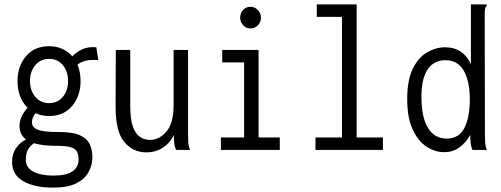

<svg xmlns="http://www.w3.org/2000/svg" viewBox="-20 -685 2290 877"><path d="M204 -155Q170 -155 142 -168Q126 -147 126 -127Q126 -103 152 -92.5Q178 -82 250 -82Q313 -82 345.5 -67Q378 -52 390 -26Q402 0 402 34Q402 69 384.5 101Q367 133 328 152.5Q289 172 223 172Q137 172 86 142.5Q35 113 35 54Q35 17 54 -9.5Q73 -36 99 -48Q69 -70 69 -110Q69 -132 79 -153Q89 -174 106 -193Q60 -238 60 -315Q60 -383 99 -428.5Q138 -474 204 -474Q238 -474 265 -461.5Q292 -449 310 -428Q334 -451 359.5 -461.5Q385 -472 420 -469L429 -410Q402 -413 378 -409Q354 -405 334 -390Q348 -356 348 -315Q348 -247 309.5 -201Q271 -155 204 -155ZM204 -214Q244 -214 267.5 -243Q291 -272 291 -315Q291 -358 267.5 -387Q244 -416 204 -416Q165 -416 141 -387Q117 -358 117 -315Q117 -272 141 -243Q165 -214 204 -214ZM98 46Q98 80 131.5 98.5Q165 117 224 117Q285 117 312 97Q339 77 339 45Q339 23 332 8.5Q325 -6 303 -12.5Q281 -19 237 -19Q174 -19 135 -31Q115 -16 106.5 0.5Q98 17 98 46Z M649 11Q586 11 546.5 -38Q507 -87 508 -202L509 -457H575V-202Q575 -140 587 -106.5Q599 -73 619.5 -59.5Q640 -46 665 -46Q708 -46 740.5 -84.5Q773 -123 773 -205V-457H839V-71Q839 -53 840 -35.5Q841 -18 848 0H784Q777 -17 775.5 -34Q774 -51 774 -68Q756 -31 723 -10Q690 11 649 11Z M989 0V-57H1095V-400H995V-457H1161V-57H1258V0ZM1124 -555Q1105 -555 1091 -569.5Q1077 -584 1077 -604Q1077 -625 1090.5 -639.5Q1104 -654 1124 -654Q1144 -654 1158 -639Q1172 -624 1172 -604Q1172 -584 1158 -569.5Q1144 -555 1124 -555Z M1421 0V-57H1542V-608H1427V-665H1609V-57H1729V0Z M2009 10Q1967 10 1928.5 -15Q1890 -40 1865 -93.5Q1840 -147 1840 -233Q1840 -319 1865.5 -371Q1891 -423 1931 -446Q1971 -469 2013 -469Q2056 -469 2086 -448Q2116 -427 2131 -391V-665H2203V-658Q2197 -652 2195.5 -645Q2194 -638 2194 -621L2195 -71Q2195 -53 2196 -35.5Q2197 -18 2204 0H2138Q2131 -17 2129.5 -34Q2128 -51 2128 -69Q2109 -34 2079 -12Q2049 10 2009 10ZM2020 -52Q2077 -52 2101.5 -101Q2126 -150 2126 -231Q2126 -312 2099 -361Q2072 -410 2015 -410Q1961 -410 1933 -367.5Q1905 -325 1905 -244Q1905 -149 1935 -100.5Q1965 -52 2020 -52Z"/></svg>

Font: Inconsolata SemiCondensed
Style: Regular
Weight: 400
Width: 4
Monospace: yes
Designer: Raph Levien, Cyreal, Brenton Simpson
Foundry: Raph Levien, Cyreal, Google
Version: Version 3.000; ttfautohint (v1.8.2.53-6de2)